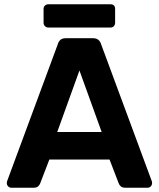

<svg xmlns="http://www.w3.org/2000/svg" viewBox="-20 -879 744 899"><path d="M207 -750Q197 -750 190.5 -756.5Q184 -763 184 -773V-837Q184 -847 190.5 -853Q197 -859 207 -859H497Q519 -859 519 -837V-773Q519 -763 513 -756.5Q507 -750 497 -750ZM33 0Q24 0 18 -6.5Q12 -13 12 -21Q12 -23 12 -25.5Q12 -28 13 -30L251 -673Q254 -684 262.5 -692Q271 -700 288 -700H416Q432 -700 441 -692Q450 -684 453 -673L691 -30Q692 -28 692 -25.5Q692 -23 692 -21Q692 -13 686 -6.5Q680 0 671 0H567Q552 0 545 -7Q538 -14 536 -20L493 -132H211L168 -20Q166 -14 159 -7Q152 0 137 0ZM248 -261H456L352 -549Z"/></svg>

Font: Fz Rubik SemBd
Style: Regular
Weight: 600
Designer: Hubert and Fischer
Foundry: Hubert and Fischer
Version: Vit hóa bi FontZin.com